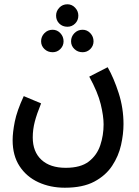

<svg xmlns="http://www.w3.org/2000/svg" viewBox="-20 -647 650 897"><path d="M39 8Q39 -28 49 -78.5Q59 -129 91 -198L172 -164Q152 -115 142.5 -78.5Q133 -42 133 -5Q133 62 173.5 99.5Q214 137 287 137Q357 137 395 107.5Q433 78 448.5 31.5Q464 -15 464 -66Q464 -105 450.5 -160.5Q437 -216 397 -289L483 -333Q512 -282 534.5 -212Q557 -142 557 -67Q557 -21 545.5 30.5Q534 82 504 127.5Q474 173 420.5 201.5Q367 230 283 230Q215 230 159.5 204.5Q104 179 71.5 129.5Q39 80 39 8ZM295 -522Q272 -522 257 -537Q242 -552 242 -574Q242 -595 257 -611Q272 -627 295 -627Q316 -627 331 -611Q346 -595 346 -574Q346 -552 331 -537Q316 -522 295 -522ZM226 -403Q203 -403 187.5 -418Q172 -433 172 -454Q172 -476 187.5 -492Q203 -508 226 -508Q247 -508 262 -492Q277 -476 277 -454Q277 -433 262 -418Q247 -403 226 -403ZM366 -403Q343 -403 327.5 -418Q312 -433 312 -454Q312 -476 327.5 -492Q343 -508 366 -508Q387 -508 402 -492Q417 -476 417 -454Q417 -433 402 -418Q387 -403 366 -403Z"/></svg>

Font: Noto Sans Arabic UI Cn Md
Style: Regular
Weight: 500
Width: 3
Designer: Monotype Design Team, Nadine Chahine and Nizar Qandah
Foundry: Monotype Imaging Inc.
Version: Version 2.010; ttfautohint (v1.8.4.7-5d5b)